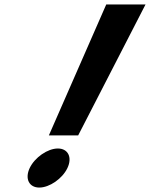

<svg xmlns="http://www.w3.org/2000/svg" viewBox="-20 -845 676 865"><path d="M113.8 -88C91 -40 111 0 157 0C203 0 261 -40 283.8 -88C306.7 -136 286.7 -176 240.7 -176C194.7 -176 136.7 -136 113.8 -88ZM200.2 -235H332.2L635.7 -825H458.7Z"/></svg>

Font: Hussar
Style: BdSuprExtOblFive
Weight: 700
Foundry: Cannot Into Space Fonts
Version: Version 2.00